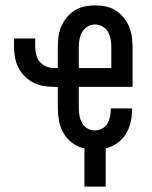

<svg xmlns="http://www.w3.org/2000/svg" viewBox="-20 -548 565 714"><path d="M294 146V4Q270 -1 249.5 -16Q229 -31 216.5 -52.5Q204 -74 199.5 -98.5Q195 -123 195 -147V-225H181Q161 -225 141 -228.5Q121 -232 103.5 -241Q86 -250 71.5 -264.5Q57 -279 48 -297.5Q39 -316 35.5 -335.5Q32 -355 32 -376V-405H111V-376Q111 -360 114.5 -345Q118 -330 127.5 -318.5Q137 -307 151.5 -301Q166 -295 181 -295H195V-373Q195 -392 197.5 -412Q200 -432 208 -450Q216 -468 228.5 -483.5Q241 -499 258 -509.5Q275 -520 294.5 -524Q314 -528 334 -528Q354 -528 373.5 -524Q393 -520 409.5 -509.5Q426 -499 439 -483.5Q452 -468 459.5 -450Q467 -432 470 -412Q473 -392 473 -373V-225H273V-147Q273 -133 275.5 -118.5Q278 -104 285 -91Q292 -78 305 -70.5Q318 -63 333 -63Q347 -63 359.5 -69.5Q372 -76 379 -88Q386 -100 389 -113.5Q392 -127 392 -141V-145H471V-138Q471 -115 465.5 -92Q460 -69 447.5 -49Q435 -29 415.5 -15.5Q396 -2 373 4V146ZM273 -295H394V-373Q394 -387 391.5 -401.5Q389 -416 382 -429Q375 -442 361.5 -449.5Q348 -457 334 -457Q319 -457 306 -449.5Q293 -442 285.5 -429Q278 -416 275.5 -401.5Q273 -387 273 -373Z"/></svg>

Font: Iosevka Pride
Style: Regular
Weight: 400
Monospace: yes
Designer: Belleve Invis
Foundry: Belleve Invis
Version: Version 30.3.1; ttfautohint (v1.8.4)